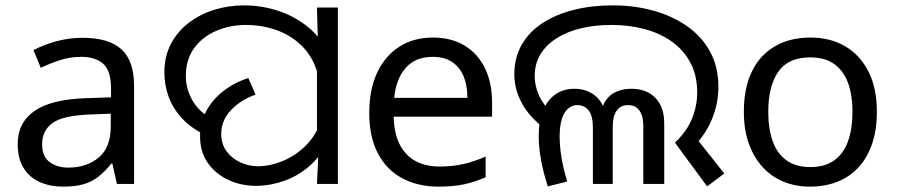

<svg xmlns="http://www.w3.org/2000/svg" viewBox="-20 -686 3344 716"><path d="M288 -545Q386 -545 433 -502Q480 -459 480 -365V0H416L399 -76H395Q372 -47 347.5 -27.5Q323 -8 291.5 1Q260 10 215 10Q167 10 128.5 -7Q90 -24 68 -59.5Q46 -95 46 -149Q46 -229 109 -272.5Q172 -316 303 -320L394 -323V-355Q394 -422 365 -448Q336 -474 283 -474Q241 -474 203 -461.5Q165 -449 132 -433L105 -499Q140 -518 188 -531.5Q236 -545 288 -545ZM314 -259Q214 -255 175.5 -227Q137 -199 137 -148Q137 -103 164.5 -82Q192 -61 235 -61Q303 -61 348 -98.5Q393 -136 393 -214V-262Z M740 -185Q691 -210 658.5 -245Q626 -280 609.5 -323.5Q593 -367 593 -416Q593 -476 617.5 -522.5Q642 -569 684 -601Q726 -633 779 -649.5Q832 -666 890 -666Q955 -666 1016.5 -646Q1078 -626 1127 -586.5Q1176 -547 1205 -487Q1234 -427 1234 -347L1172 -344Q1172 -405 1150 -451.5Q1128 -498 1089.5 -529.5Q1051 -561 1001.5 -577Q952 -593 898 -593Q838 -593 786.5 -571Q735 -549 704 -506.5Q673 -464 673 -402Q673 -356 696.5 -313.5Q720 -271 769 -243L740 -185ZM934 7Q878 7 830.5 -15.5Q783 -38 754.5 -79Q726 -120 726 -178Q726 -227 748 -269.5Q770 -312 810.5 -344.5Q851 -377 906 -395L933 -333Q878 -314 841.5 -275.5Q805 -237 805 -187Q805 -148 825.5 -121Q846 -94 877.5 -80Q909 -66 942 -66Q985 -66 1030.5 -84Q1076 -102 1114 -137Q1152 -172 1173 -224L1211 -180Q1187 -116 1142.5 -74.5Q1098 -33 1043.5 -13Q989 7 934 7ZM1167 -106 1162 -144V-471L1166 -511L1162 -658H1240V0H1162Z M1594 -546Q1663 -546 1712.5 -516Q1762 -486 1788.5 -431.5Q1815 -377 1815 -304V-251H1448Q1450 -160 1494.5 -112.5Q1539 -65 1619 -65Q1670 -65 1709.5 -74.5Q1749 -84 1791 -102V-25Q1750 -7 1710 1.5Q1670 10 1615 10Q1539 10 1480.5 -21Q1422 -52 1389.5 -113.5Q1357 -175 1357 -264Q1357 -352 1386.5 -415Q1416 -478 1469.5 -512Q1523 -546 1594 -546ZM1593 -474Q1530 -474 1493.5 -433.5Q1457 -393 1450 -321H1723Q1723 -367 1709 -401Q1695 -435 1666.5 -454.5Q1638 -474 1593 -474Z M2497 -154Q2542 -197 2561 -244.5Q2580 -292 2580 -341Q2580 -404 2555 -451.5Q2530 -499 2486 -530.5Q2442 -562 2384 -577.5Q2326 -593 2260 -593Q2200 -593 2148.5 -581Q2097 -569 2057.5 -544.5Q2018 -520 1996 -484.5Q1974 -449 1974 -402Q1974 -365 1990.5 -329Q2007 -293 2044 -258L2018 -201Q1955 -248 1926.5 -300.5Q1898 -353 1898 -409Q1898 -471 1925.5 -519Q1953 -567 2002.5 -599.5Q2052 -632 2119 -649Q2186 -666 2265 -666Q2346 -666 2417.5 -646Q2489 -626 2543.5 -587.5Q2598 -549 2628.5 -492.5Q2659 -436 2659 -362Q2659 -298 2633.5 -238Q2608 -178 2552 -123L2566 -184L2681 -39L2617 9ZM2023 9Q2008 -35 1998.5 -84.5Q1989 -134 1989 -179Q1989 -235 2005.5 -274.5Q2022 -314 2052 -334.5Q2082 -355 2122 -355Q2169 -355 2202 -327Q2235 -299 2240 -243H2218Q2222 -286 2238.5 -310.5Q2255 -335 2280.5 -345Q2306 -355 2335 -355Q2391 -355 2424 -321Q2457 -287 2457 -227V0H2379V-220Q2379 -227 2377.5 -239Q2376 -251 2370.5 -263.5Q2365 -276 2353.5 -285Q2342 -294 2322 -294Q2294 -294 2279.5 -273Q2265 -252 2265 -214V0H2191V-210Q2191 -253 2175.5 -273.5Q2160 -294 2133 -294Q2103 -294 2085 -264.5Q2067 -235 2067 -175Q2067 -150 2070.5 -121.5Q2074 -93 2080.5 -64.5Q2087 -36 2095 -9L2023 9Z M3250 -269Q3250 -202 3232.5 -150.5Q3215 -99 3182.5 -63Q3150 -27 3103.5 -8.5Q3057 10 3000 10Q2947 10 2902 -8.5Q2857 -27 2824 -63Q2791 -99 2772.5 -150.5Q2754 -202 2754 -269Q2754 -358 2784 -419.5Q2814 -481 2870 -513.5Q2926 -546 3003 -546Q3076 -546 3131.5 -513.5Q3187 -481 3218.5 -419.5Q3250 -358 3250 -269ZM2845 -269Q2845 -206 2861.5 -159.5Q2878 -113 2913 -88Q2948 -63 3002 -63Q3056 -63 3091 -88Q3126 -113 3142.5 -159.5Q3159 -206 3159 -269Q3159 -333 3142 -378Q3125 -423 3090.5 -447.5Q3056 -472 3001 -472Q2919 -472 2882 -418Q2845 -364 2845 -269Z"/></svg>

Font: loriya85
Style: Book
Weight: 400
Designer: Jelle Bosma - Monotype Design Team
Foundry: Monotype Imaging Inc.
Version: Version 2.003